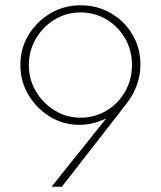

<svg xmlns="http://www.w3.org/2000/svg" viewBox="-20 -706 608 726"><path d="M175 0 399 -280 409 -275Q391 -262 370 -253Q349 -244 326.5 -239Q304 -234 280 -234Q219 -234 168.5 -265Q118 -296 87.5 -347.5Q57 -399 57 -460Q57 -523 88 -574Q119 -625 170.5 -655.5Q222 -686 285 -686Q348 -686 399.5 -656Q451 -626 481 -575Q511 -524 511 -461Q511 -381 456 -311L214 0ZM284 -261Q338 -261 382.5 -287.5Q427 -314 453 -359.5Q479 -405 479 -460Q479 -516 453 -561Q427 -606 382.5 -632.5Q338 -659 284 -659Q231 -659 186.5 -632Q142 -605 115.5 -559.5Q89 -514 89 -460Q89 -406 115.5 -361Q142 -316 186.5 -288.5Q231 -261 284 -261Z"/></svg>

Font: Outfit Thin
Style: Regular
Weight: 100
Designer: Rodrigo Fuenzalida
Foundry: fragTYPE
Version: Version 1.100;gftools[0.9.27]